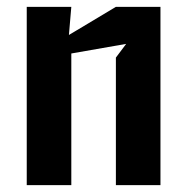

<svg xmlns="http://www.w3.org/2000/svg" viewBox="-20 -540 546 560"><path d="M58 0H188V-384L348 -412L318 -372V0H448V-520H318L181 -438L188 -520H58Z"/></svg>

Font: Pescante Normal
Style: Regular
Weight: 400
Designer: Ariel Martín Pérez
Foundry: Tunera Type Foundry
Version: Version 1.000;FEAKit 1.0